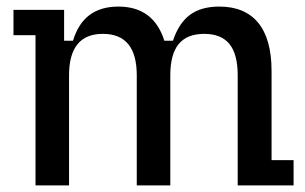

<svg xmlns="http://www.w3.org/2000/svg" viewBox="-20 -564 929 584"><path d="M293 -461Q190 -461 190 -335V0H88V-457H21V-534H175V-440H202Q218 -493 252.5 -518.5Q287 -544 340 -544Q447 -544 480 -440H506Q524 -494 558 -519Q592 -544 647 -544Q725 -544 765.5 -494.5Q806 -445 806 -348V-77H873V0H703V-335Q703 -399 678 -430Q653 -461 601 -461Q549 -461 523.5 -430Q498 -399 498 -335V0H396V-335Q396 -461 293 -461Z"/></svg>

Font: Mozilla Headline BETA
Style: Regular
Weight: 400
Designer: Studio DRAMA
Foundry: Studio DRAMA
Version: Version 0.100